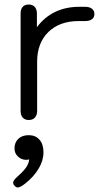

<svg xmlns="http://www.w3.org/2000/svg" viewBox="-20 -520 481 848"><path d="M71 -30V-460Q71 -479 80 -489.5Q89 -500 107 -500Q124 -500 133.5 -489.5Q143 -479 143 -460V-400Q211 -490 331 -490H356Q375 -490 386 -481.5Q397 -473 397 -458Q397 -443 386 -435Q375 -427 356 -427H328Q243 -427 193.5 -378.5Q144 -330 144 -247V-30Q144 -12 134.5 -1Q125 10 107 10Q90 10 80.5 -0.5Q71 -11 71 -30ZM38 287Q38 277 54 263Q80 240 93.5 222Q107 204 109 184Q101 186 96 186Q75 186 59.5 171.5Q44 157 44 136Q44 109 61 93Q78 77 107 77Q137 77 154.5 97Q172 117 172 153Q172 189 150.5 225Q129 261 91 291Q69 308 59 308Q51 308 45 301Q38 294 38 287Z"/></svg>

Font: Kodchasan
Style: Regular
Weight: 400
Version: Version 1.000; ttfautohint (v1.6)